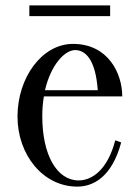

<svg xmlns="http://www.w3.org/2000/svg" viewBox="-20 -678 517 713"><path d="M267 15C325 15 395 -19 430 -149L408 -157C379 -45 320 -8 272 -8C191 -8 137 -103 137 -246C137 -273 139 -297 143 -320H434C434 -405 382 -515 251 -515C136 -515 45 -390 45 -245C45 -104 139 15 267 15ZM89 -658V-618H389V-658ZM147 -343C169 -437 220 -492 259 -492C296 -492 335 -459 343 -343Z"/></svg>

Font: Sprat Condesed
Style: Regular
Weight: 400
Width: 3
Designer: Ethan Nakache
Foundry: Collletttivo
Version: Version 2.000;Glyphs 3.2 (3217)